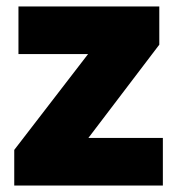

<svg xmlns="http://www.w3.org/2000/svg" viewBox="-20 -573 547 593"><path d="M483 0V-147H253L472 -435V-553H37V-406H252L24 -110V0Z"/></svg>

Font: Noto Sans UI Black
Style: Regular
Weight: 900
Designer: Monotype Design Team
Foundry: Monotype Imaging Inc.
Version: Version 1.901